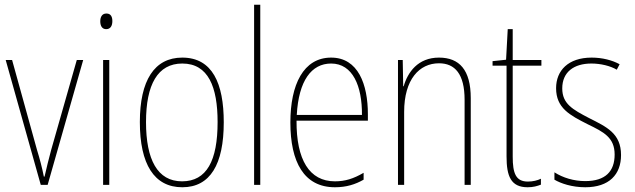

<svg xmlns="http://www.w3.org/2000/svg" viewBox="-20 -780 2678 810"><path d="M152 0H181L331 -527H304L196 -148C185 -108 177 -74 168 -35H165C157 -75 148 -109 136 -148L31 -527H4Z M429 -723C409 -723 403 -706 403 -690C403 -672 410 -657 428 -657C446 -657 454 -671 454 -691C454 -707 449 -723 429 -723ZM441 -527H415V0H441Z M924 -264C924 -428 876 -537 749 -537C631 -537 570 -440 570 -265C570 -88 630 10 749 10C867 10 924 -87 924 -264ZM596 -265C596 -423 645 -512 749 -512C859 -512 898 -413 898 -265C898 -102 852 -15 748 -15C644 -15 596 -107 596 -265Z M1078 0V-760H1052V0Z M1377 -537C1260 -537 1205 -423 1205 -263C1205 -97 1262 10 1393 10C1441 10 1479 -2 1514 -22V-51C1471 -26 1436 -15 1393 -15C1285 -15 1230 -106 1231 -271H1532V-298C1532 -424 1491 -537 1377 -537ZM1377 -512C1468 -512 1508 -417 1507 -295H1232C1240 -440 1294 -512 1377 -512Z M1832 -537C1743 -537 1700 -475 1683 -416H1681L1679 -527H1659V0H1685V-308C1685 -445 1749 -513 1832 -513C1899 -513 1940 -468 1940 -359V0H1966V-366C1966 -485 1918 -537 1832 -537Z M2207 -14C2156 -14 2143 -49 2143 -119V-503H2264V-527H2143V-657H2122L2115 -528L2058 -522V-503H2117V-120C2117 -37 2135 10 2206 10C2230 10 2246 5 2262 -1V-26C2248 -19 2228 -14 2207 -14Z M2600 -126C2600 -218 2538 -245 2465 -282C2396 -318 2352 -342 2352 -407C2352 -476 2401 -512 2475 -512C2514 -512 2555 -502 2582 -486L2594 -509C2563 -526 2521 -537 2476 -537C2377 -537 2326 -482 2326 -408C2326 -324 2384 -294 2459 -256C2527 -223 2573 -200 2573 -128C2573 -57 2534 -16 2449 -16C2401 -16 2355 -30 2319 -53V-22C2346 -6 2393 10 2449 10C2550 10 2600 -44 2600 -126Z"/></svg>

Font: Noto Sans Hebrew Condensed Thin
Style: Regular
Weight: 100
Width: 3
Designer: Monotype Design Team
Foundry: Monotype Imaging Inc.
Version: Version 2.004